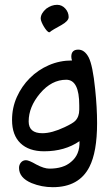

<svg xmlns="http://www.w3.org/2000/svg" viewBox="-20 -577 453 797"><path d="M185 -443Q180 -443 174 -450Q168 -457 162.5 -466Q157 -475 153 -484.5Q149 -494 149 -500Q149 -521 172 -541Q194 -557 217 -557Q237 -557 251 -541.5Q265 -526 265 -506Q265 -490 235 -473Q195 -451 192 -448Q187 -443 185 -443ZM199 200Q153 200 111 183Q59 161 59 120Q59 107 67 97.5Q75 88 88 88Q100 88 131 106Q163 123 185 123Q243 123 275 95Q312 65 310 9Q249 51 163 51Q100 51 65 17.5Q30 -16 30 -79Q30 -130 50 -174.5Q70 -219 104 -253Q138 -287 183 -306.5Q228 -326 279 -326Q276 -334 276 -342Q276 -371 305 -371Q331 -371 348 -339Q365 -306 375 -207Q379 -169 381 -133.5Q383 -98 383 -66Q383 54 351 116Q308 200 199 200ZM156 -24Q195 -24 248 -49Q265 -57 276 -63.5Q287 -70 292 -75Q309 -92 309 -122V-140Q309 -246 255 -246Q194 -246 146 -189Q99 -133 99 -73Q99 -24 156 -24Z"/></svg>

Font: Dongol
Style: Regular
Weight: 400
Designer: Abdo Mohamed and Ibrahim Hamdi
Foundry: Protype Foundry
Version: Version 1.000;hotconv 1.0.109;makeotfexe 2.5.65596